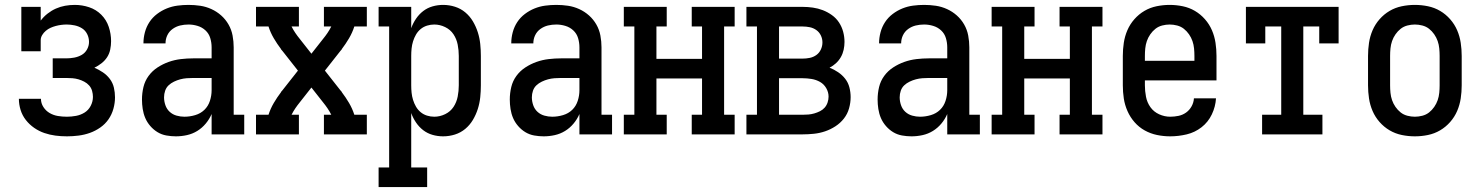

<svg xmlns="http://www.w3.org/2000/svg" viewBox="-20 -548 6040 783"><path d="M253 8Q229 8 206 5Q183 2 161 -5.5Q139 -13 119.5 -26.5Q100 -40 85.5 -58.5Q71 -77 64 -99.5Q57 -122 57 -145H147Q147 -127 157 -111.5Q167 -96 182.5 -87Q198 -78 216 -75Q234 -72 253 -72Q271 -72 290 -75.5Q309 -79 325 -89Q341 -99 350 -116.5Q359 -134 359 -153Q359 -165 355.5 -177.5Q352 -190 343.5 -199.5Q335 -209 323.5 -215Q312 -221 300 -224.5Q288 -228 275.5 -229Q263 -230 250 -230H195V-310H250Q266 -310 282.5 -313Q299 -316 313 -324Q327 -332 335 -346.5Q343 -361 343 -377Q343 -394 335.5 -409Q328 -424 314.5 -432.5Q301 -441 284.5 -444.5Q268 -448 252 -448Q241 -448 229.5 -446.5Q218 -445 207 -442Q196 -439 186 -434.5Q176 -430 167 -422.5Q158 -415 152 -405Q146 -395 146 -384V-339H67V-520H146V-464Q158 -480 174 -492.5Q190 -505 208 -513Q226 -521 245.5 -524.5Q265 -528 285 -528Q315 -528 343.5 -518.5Q372 -509 393 -488Q414 -467 423.5 -438.5Q433 -410 433 -380Q433 -363 429.5 -346Q426 -329 417 -315Q408 -301 394 -290Q380 -279 365 -272Q383 -264 399.5 -253Q416 -242 428 -226Q440 -210 444.5 -190.5Q449 -171 449 -151Q449 -128 442.5 -104.5Q436 -81 422.5 -61.5Q409 -42 389 -28Q369 -14 346.5 -6Q324 2 300 5Q276 8 253 8Z M697 8Q678 8 658.5 4.5Q639 1 622.5 -9Q606 -19 593 -34Q580 -49 572.5 -66.5Q565 -84 562 -103.5Q559 -123 559 -142Q559 -168 565 -193Q571 -218 586 -238.5Q601 -259 622.5 -273Q644 -287 668 -295.5Q692 -304 717.5 -307Q743 -310 768 -310H843V-355Q843 -374 837.5 -392.5Q832 -411 818 -424Q804 -437 785.5 -442.5Q767 -448 749 -448Q731 -448 714.5 -444Q698 -440 684 -430Q670 -420 662.5 -404.5Q655 -389 655 -371H565V-372Q565 -394 571 -416.5Q577 -439 589.5 -458Q602 -477 620.5 -491Q639 -505 660 -513.5Q681 -522 703.5 -525Q726 -528 749 -528Q773 -528 796.5 -524.5Q820 -521 842 -511Q864 -501 882 -485Q900 -469 912 -448Q924 -427 928.5 -403Q933 -379 933 -355V-80H976V0H843V-83Q834 -62 819 -44Q804 -26 784.5 -14Q765 -2 742.5 3Q720 8 697 8ZM732 -72Q754 -72 776 -78.5Q798 -85 813.5 -100Q829 -115 836 -136.5Q843 -158 843 -180V-230H768Q755 -230 741.5 -229Q728 -228 715 -224.5Q702 -221 689.5 -215Q677 -209 667.5 -200Q658 -191 653.5 -178Q649 -165 649 -151Q649 -135 654.5 -119Q660 -103 672 -92Q684 -81 700 -76.5Q716 -72 732 -72Z M1024 0V-80H1075Q1083 -105 1096.5 -128Q1110 -151 1126 -172V-173Q1128 -175 1129 -176.5Q1130 -178 1132 -180L1195 -260L1132 -340Q1130 -342 1129 -343.5Q1128 -345 1126 -347V-348Q1110 -369 1096.5 -392Q1083 -415 1075 -440H1024V-520H1199V-440H1169Q1176 -426 1184.5 -413.5Q1193 -401 1202 -390L1250 -329L1298 -390Q1307 -401 1315.5 -413.5Q1324 -426 1331 -440H1301V-520H1476V-440H1425Q1417 -415 1403.5 -392Q1390 -369 1374 -348V-347Q1372 -345 1371 -343.5Q1370 -342 1368 -340L1305 -260L1368 -180Q1370 -178 1371 -176.5Q1372 -175 1374 -173V-172Q1390 -151 1403.5 -128Q1417 -105 1425 -80H1476V0H1301V-80H1331Q1324 -94 1315.5 -106.5Q1307 -119 1298 -130L1250 -191L1202 -130Q1193 -119 1184.5 -106.5Q1176 -94 1169 -80H1199V0Z M1524 215V135H1567V-440H1524V-520H1657V-433Q1664 -453 1676.5 -471.5Q1689 -490 1706 -503Q1723 -516 1744 -522Q1765 -528 1787 -528Q1812 -528 1835.5 -520.5Q1859 -513 1877.5 -497.5Q1896 -482 1908.5 -461Q1921 -440 1928.5 -416.5Q1936 -393 1938.5 -368.5Q1941 -344 1941 -320V-200Q1941 -176 1938.5 -151.5Q1936 -127 1928.5 -103.5Q1921 -80 1908.5 -59Q1896 -38 1877.5 -22.5Q1859 -7 1835.5 0.5Q1812 8 1787 8Q1765 8 1744 2Q1723 -4 1706 -17Q1689 -30 1676.5 -48.5Q1664 -67 1657 -87V135H1722V215ZM1751 -72Q1774 -72 1795.5 -82.5Q1817 -93 1829.5 -112Q1842 -131 1846.5 -154Q1851 -177 1851 -200V-320Q1851 -343 1846.5 -366Q1842 -389 1829.5 -408Q1817 -427 1795.5 -437.5Q1774 -448 1751 -448Q1736 -448 1721.5 -443.5Q1707 -439 1695.5 -429.5Q1684 -420 1676.5 -407Q1669 -394 1664.5 -379.5Q1660 -365 1658.5 -350Q1657 -335 1657 -320V-200Q1657 -185 1658.5 -170Q1660 -155 1664.5 -140.5Q1669 -126 1676.5 -113Q1684 -100 1695.5 -90.5Q1707 -81 1721.5 -76.5Q1736 -72 1751 -72Z M2197 8Q2178 8 2158.5 4.5Q2139 1 2122.5 -9Q2106 -19 2093 -34Q2080 -49 2072.5 -66.5Q2065 -84 2062 -103.5Q2059 -123 2059 -142Q2059 -168 2065 -193Q2071 -218 2086 -238.5Q2101 -259 2122.5 -273Q2144 -287 2168 -295.5Q2192 -304 2217.5 -307Q2243 -310 2268 -310H2343V-355Q2343 -374 2337.5 -392.5Q2332 -411 2318 -424Q2304 -437 2285.5 -442.5Q2267 -448 2249 -448Q2231 -448 2214.5 -444Q2198 -440 2184 -430Q2170 -420 2162.5 -404.5Q2155 -389 2155 -371H2065V-372Q2065 -394 2071 -416.5Q2077 -439 2089.5 -458Q2102 -477 2120.5 -491Q2139 -505 2160 -513.5Q2181 -522 2203.5 -525Q2226 -528 2249 -528Q2273 -528 2296.5 -524.5Q2320 -521 2342 -511Q2364 -501 2382 -485Q2400 -469 2412 -448Q2424 -427 2428.5 -403Q2433 -379 2433 -355V-80H2476V0H2343V-83Q2334 -62 2319 -44Q2304 -26 2284.5 -14Q2265 -2 2242.5 3Q2220 8 2197 8ZM2232 -72Q2254 -72 2276 -78.5Q2298 -85 2313.5 -100Q2329 -115 2336 -136.5Q2343 -158 2343 -180V-230H2268Q2255 -230 2241.5 -229Q2228 -228 2215 -224.5Q2202 -221 2189.5 -215Q2177 -209 2167.5 -200Q2158 -191 2153.5 -178Q2149 -165 2149 -151Q2149 -135 2154.5 -119Q2160 -103 2172 -92Q2184 -81 2200 -76.5Q2216 -72 2232 -72Z M2524 0V-80H2567V-440H2524V-520H2699V-440H2657V-308H2843V-440H2801V-520H2976V-440H2933V-80H2976V0H2801V-80H2843V-228H2657V-80H2699V0Z M3024 0V-80H3067V-440H3024V-520H3253Q3274 -520 3295 -517Q3316 -514 3335.5 -506.5Q3355 -499 3372.5 -486.5Q3390 -474 3401.5 -456.5Q3413 -439 3418.5 -418.5Q3424 -398 3424 -377Q3424 -361 3420.5 -345Q3417 -329 3409 -315Q3401 -301 3389 -290Q3377 -279 3363 -272Q3381 -265 3398 -253.5Q3415 -242 3427 -226.5Q3439 -211 3444 -191.5Q3449 -172 3449 -152Q3449 -129 3442.5 -106Q3436 -83 3421.5 -64.5Q3407 -46 3387 -33Q3367 -20 3345 -12.5Q3323 -5 3299.5 -2.5Q3276 0 3253 0ZM3253 -309Q3268 -309 3282.5 -312Q3297 -315 3309 -323.5Q3321 -332 3327.5 -346Q3334 -360 3334 -375Q3334 -390 3327.5 -403.5Q3321 -417 3309 -425.5Q3297 -434 3282.5 -437Q3268 -440 3253 -440H3157V-309ZM3157 -80H3253Q3265 -80 3277 -81Q3289 -82 3301 -85.5Q3313 -89 3324 -94.5Q3335 -100 3343 -109Q3351 -118 3355 -130Q3359 -142 3359 -154Q3359 -172 3349.5 -188.5Q3340 -205 3324 -214Q3308 -223 3289.5 -226Q3271 -229 3253 -229H3157Z M3697 8Q3678 8 3658.5 4.5Q3639 1 3622.5 -9Q3606 -19 3593 -34Q3580 -49 3572.5 -66.5Q3565 -84 3562 -103.5Q3559 -123 3559 -142Q3559 -168 3565 -193Q3571 -218 3586 -238.5Q3601 -259 3622.5 -273Q3644 -287 3668 -295.5Q3692 -304 3717.5 -307Q3743 -310 3768 -310H3843V-355Q3843 -374 3837.5 -392.5Q3832 -411 3818 -424Q3804 -437 3785.5 -442.5Q3767 -448 3749 -448Q3731 -448 3714.5 -444Q3698 -440 3684 -430Q3670 -420 3662.5 -404.5Q3655 -389 3655 -371H3565V-372Q3565 -394 3571 -416.5Q3577 -439 3589.5 -458Q3602 -477 3620.5 -491Q3639 -505 3660 -513.5Q3681 -522 3703.5 -525Q3726 -528 3749 -528Q3773 -528 3796.5 -524.5Q3820 -521 3842 -511Q3864 -501 3882 -485Q3900 -469 3912 -448Q3924 -427 3928.5 -403Q3933 -379 3933 -355V-80H3976V0H3843V-83Q3834 -62 3819 -44Q3804 -26 3784.5 -14Q3765 -2 3742.5 3Q3720 8 3697 8ZM3732 -72Q3754 -72 3776 -78.5Q3798 -85 3813.5 -100Q3829 -115 3836 -136.5Q3843 -158 3843 -180V-230H3768Q3755 -230 3741.5 -229Q3728 -228 3715 -224.5Q3702 -221 3689.5 -215Q3677 -209 3667.5 -200Q3658 -191 3653.5 -178Q3649 -165 3649 -151Q3649 -135 3654.5 -119Q3660 -103 3672 -92Q3684 -81 3700 -76.5Q3716 -72 3732 -72Z M4024 0V-80H4067V-440H4024V-520H4199V-440H4157V-308H4343V-440H4301V-520H4476V-440H4433V-80H4476V0H4301V-80H4343V-228H4157V-80H4199V0Z M4752 8Q4725 8 4698.5 2.5Q4672 -3 4648.5 -16Q4625 -29 4607 -49.5Q4589 -70 4578 -95Q4567 -120 4563 -146.5Q4559 -173 4559 -200V-320Q4559 -347 4563 -373.5Q4567 -400 4577.5 -424.5Q4588 -449 4606 -469.5Q4624 -490 4647 -503.5Q4670 -517 4696.5 -522.5Q4723 -528 4750 -528Q4777 -528 4803.5 -522.5Q4830 -517 4853 -503.5Q4876 -490 4894 -469.5Q4912 -449 4922.5 -424.5Q4933 -400 4937 -373.5Q4941 -347 4941 -320V-220H4649V-200Q4649 -177 4653.5 -153.5Q4658 -130 4671.5 -111Q4685 -92 4707 -82Q4729 -72 4752 -72Q4769 -72 4786 -75.5Q4803 -79 4817 -89Q4831 -99 4839.5 -114.5Q4848 -130 4849 -147H4939Q4937 -113 4922 -81.5Q4907 -50 4880 -29Q4853 -8 4819.5 0Q4786 8 4752 8ZM4649 -300H4851V-320Q4851 -335 4849.5 -350.5Q4848 -366 4843 -380.5Q4838 -395 4829 -408Q4820 -421 4808 -430.5Q4796 -440 4780.5 -444Q4765 -448 4750 -448Q4735 -448 4719.5 -444Q4704 -440 4692 -430.5Q4680 -421 4671 -408Q4662 -395 4657 -380.5Q4652 -366 4650.5 -350.5Q4649 -335 4649 -320Z M5127 0V-80H5205V-440H5140V-371H5061V-520H5439V-371H5360V-440H5295V-80H5373V0Z M5750 8Q5723 8 5696.5 2.5Q5670 -3 5647 -16.5Q5624 -30 5606 -50.5Q5588 -71 5577.5 -95.5Q5567 -120 5563 -146.5Q5559 -173 5559 -200V-320Q5559 -347 5563 -373.5Q5567 -400 5577.5 -424.5Q5588 -449 5606 -469.5Q5624 -490 5647 -503.5Q5670 -517 5696.5 -522.5Q5723 -528 5750 -528Q5777 -528 5803.5 -522.5Q5830 -517 5853 -503.5Q5876 -490 5894 -469.5Q5912 -449 5922.5 -424.5Q5933 -400 5937 -373.5Q5941 -347 5941 -320V-200Q5941 -173 5937 -146.5Q5933 -120 5922.5 -95.5Q5912 -71 5894 -50.5Q5876 -30 5853 -16.5Q5830 -3 5803.5 2.5Q5777 8 5750 8ZM5750 -72Q5765 -72 5780.5 -76Q5796 -80 5808 -89.5Q5820 -99 5829 -112Q5838 -125 5843 -139.5Q5848 -154 5849.5 -169.5Q5851 -185 5851 -200V-320Q5851 -335 5849.5 -350.5Q5848 -366 5843 -380.5Q5838 -395 5829 -408Q5820 -421 5808 -430.5Q5796 -440 5780.5 -444Q5765 -448 5750 -448Q5735 -448 5719.5 -444Q5704 -440 5692 -430.5Q5680 -421 5671 -408Q5662 -395 5657 -380.5Q5652 -366 5650.5 -350.5Q5649 -335 5649 -320V-200Q5649 -185 5650.5 -169.5Q5652 -154 5657 -139.5Q5662 -125 5671 -112Q5680 -99 5692 -89.5Q5704 -80 5719.5 -76Q5735 -72 5750 -72Z"/></svg>

Font: Iosevka Curly Slab Medium
Style: Regular
Weight: 500
Monospace: yes
Designer: Belleve Invis
Foundry: Belleve Invis
Version: Version 22.1.2; ttfautohint (v1.8.4)